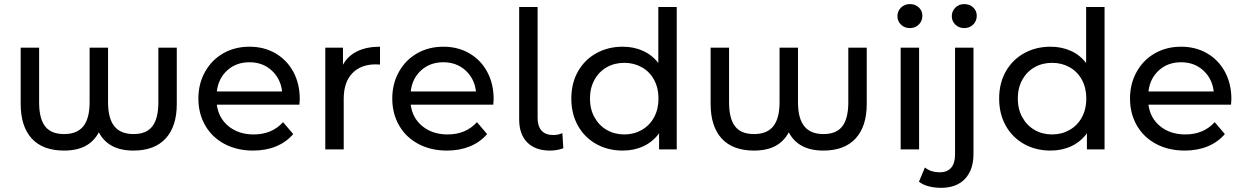

<svg xmlns="http://www.w3.org/2000/svg" viewBox="-20 -716 5959 920"><path d="M827.1 -487.6H738.8V-226.3C738.8 -174.2 729.3 -135.7 710.2 -110.9C691.2 -86 661.2 -73.6 620.1 -73.6C578.4 -73.6 547.6 -86.2 527.6 -111.3C507.7 -136.5 497.7 -174.8 497.7 -226.3V-487.6H409.4V-226.3C409.4 -174.8 399.4 -136.5 379.5 -111.3C359.6 -86.2 328.7 -73.6 287 -73.6C245.3 -73.6 215 -86 196 -110.9C176.9 -135.7 167.4 -174.2 167.4 -226.3V-487.6H79.1V-218C79.1 -146.3 96.8 -91.1 132 -52.4C167.3 -13.8 219 5.5 287 5.5C327.5 5.5 361.4 -1.7 388.7 -16.1C416 -30.5 437.6 -52.4 453.6 -81.9C484.2 -23.6 539.4 5.5 619.2 5.5C686.6 5.5 738.1 -13.8 773.7 -52.4C809.3 -91.1 827.1 -146.3 827.1 -218Z M1414.6 -214.4C1415.8 -225.4 1416.4 -234.3 1416.4 -241C1416.4 -290.1 1406.1 -333.7 1385.6 -371.7C1365 -409.7 1336.5 -439.3 1300 -460.5C1263.5 -481.6 1222 -492.2 1175.4 -492.2C1128.7 -492.2 1086.9 -481.6 1049.8 -460.5C1012.7 -439.3 983.5 -409.7 962.4 -371.7C941.2 -333.7 930.6 -291 930.6 -243.8C930.6 -196 941.5 -153 963.3 -115C985.1 -77 1015.9 -47.4 1055.8 -26.2C1095.6 -5.1 1141.3 5.5 1192.8 5.5C1233.3 5.5 1270 -1.2 1302.8 -14.7C1335.6 -28.2 1363 -47.8 1385.1 -73.6L1336.4 -130.6C1300.8 -91.4 1253.9 -71.8 1195.6 -71.8C1147.8 -71.8 1107.7 -84.8 1075.5 -110.9C1043.3 -136.9 1024.5 -171.4 1019 -214.4ZM1069.1 -379C1097.6 -404.8 1133 -417.7 1175.4 -417.7C1217.7 -417.7 1253.1 -404.6 1281.6 -378.6C1310.1 -352.5 1326.9 -318.9 1331.8 -277.8H1019C1023.9 -319.5 1040.6 -353.3 1069.1 -379Z M1691.4 -470.1C1661.4 -455.4 1638.7 -433.9 1623.4 -405.7V-487.6H1538.7V0H1627V-242.9C1627 -295.6 1640.7 -336.3 1668 -364.8C1695.3 -393.3 1732.8 -407.6 1780.7 -407.6C1789.3 -407.6 1796 -407.3 1800.9 -406.6V-492.2C1758 -492.2 1721.5 -484.8 1691.4 -470.1Z M2343.6 -214.4C2344.8 -225.4 2345.4 -234.3 2345.4 -241C2345.4 -290.1 2335.1 -333.7 2314.6 -371.7C2294 -409.7 2265.5 -439.3 2229 -460.5C2192.5 -481.6 2151 -492.2 2104.4 -492.2C2057.7 -492.2 2015.9 -481.6 1978.8 -460.5C1941.7 -439.3 1912.5 -409.7 1891.4 -371.7C1870.2 -333.7 1859.6 -291 1859.6 -243.8C1859.6 -196 1870.5 -153 1892.3 -115C1914.1 -77 1944.9 -47.4 1984.8 -26.2C2024.6 -5.1 2070.3 5.5 2121.8 5.5C2162.3 5.5 2199 -1.2 2231.8 -14.7C2264.6 -28.2 2292 -47.8 2314.1 -73.6L2265.4 -130.6C2229.8 -91.4 2182.9 -71.8 2124.6 -71.8C2076.8 -71.8 2036.7 -84.8 2004.5 -110.9C1972.3 -136.9 1953.5 -171.4 1948 -214.4ZM1998.1 -379C2026.6 -404.8 2062 -417.7 2104.4 -417.7C2146.7 -417.7 2182.1 -404.6 2210.6 -378.6C2239.1 -352.5 2255.9 -318.9 2260.8 -277.8H1948C1952.9 -319.5 1969.6 -353.3 1998.1 -379Z M2506.4 -33.6C2532.1 -7.5 2568.6 5.5 2615.8 5.5C2637.9 5.5 2659.1 1.8 2679.3 -5.5L2674.7 -78.2C2661.2 -72.1 2646.8 -69 2631.5 -69C2606.3 -69 2587.5 -76.1 2574.9 -90.2C2562.3 -104.3 2556 -124.5 2556 -150.9V-682.6H2467.7V-143.5C2467.7 -96.3 2480.6 -59.6 2506.4 -33.6Z M3222.7 -682.6H3134.4V-414C3114.8 -439.8 3090.2 -459.2 3060.8 -472.4C3031.4 -485.6 2999.2 -492.2 2964.2 -492.2C2917 -492.2 2874.7 -481.8 2837.2 -460.9C2799.8 -440.1 2770.5 -410.9 2749.4 -373.5C2728.2 -336.1 2717.6 -292.9 2717.6 -243.8C2717.6 -194.7 2728.2 -151.3 2749.4 -113.6C2770.5 -75.9 2799.8 -46.6 2837.2 -25.8C2874.7 -4.9 2917 5.5 2964.2 5.5C3000.4 5.5 3033.5 -1.5 3063.6 -15.6C3093.6 -29.7 3118.5 -50.3 3138.1 -77.3V0H3222.7ZM3055.3 -93.4C3030.1 -79 3002.2 -71.8 2971.6 -71.8C2940.3 -71.8 2912.2 -79 2887.4 -93.4C2862.5 -107.8 2842.9 -128 2828.5 -154.1C2814.1 -180.2 2806.9 -210.1 2806.9 -243.8C2806.9 -277.5 2814.1 -307.4 2828.5 -333.5C2842.9 -359.6 2862.5 -379.7 2887.4 -393.8C2912.2 -407.9 2940.3 -414.9 2971.6 -414.9C3002.2 -414.9 3030.1 -407.9 3055.3 -393.8C3080.4 -379.7 3100.1 -359.6 3114.2 -333.5C3128.3 -307.4 3135.3 -277.5 3135.3 -243.8C3135.3 -210.1 3128.3 -180.2 3114.2 -154.1C3100.1 -128 3080.4 -107.8 3055.3 -93.4Z M4133.1 -487.6H4044.8V-226.3C4044.8 -174.2 4035.3 -135.7 4016.2 -110.9C3997.2 -86 3967.2 -73.6 3926.1 -73.6C3884.4 -73.6 3853.6 -86.2 3833.6 -111.3C3813.7 -136.5 3803.7 -174.8 3803.7 -226.3V-487.6H3715.4V-226.3C3715.4 -174.8 3705.4 -136.5 3685.5 -111.3C3665.6 -86.2 3634.7 -73.6 3593 -73.6C3551.3 -73.6 3521 -86 3502 -110.9C3482.9 -135.7 3473.4 -174.2 3473.4 -226.3V-487.6H3385.1V-218C3385.1 -146.3 3402.8 -91.1 3438 -52.4C3473.3 -13.8 3525 5.5 3593 5.5C3633.5 5.5 3667.4 -1.7 3694.7 -16.1C3722 -30.5 3743.6 -52.4 3759.6 -81.9C3790.2 -23.6 3845.4 5.5 3925.2 5.5C3992.6 5.5 4044.1 -13.8 4079.7 -52.4C4115.3 -91.1 4133.1 -146.3 4133.1 -218Z M4295.7 -487.6V0H4384V-487.6ZM4297.1 -598C4308.4 -587 4322.7 -581.4 4339.9 -581.4C4357.1 -581.4 4371.3 -587.1 4382.7 -598.5C4394 -609.8 4399.7 -623.8 4399.7 -640.3C4399.7 -656.3 4394 -669.6 4382.7 -680.3C4371.3 -691.1 4357.1 -696.4 4339.9 -696.4C4322.7 -696.4 4308.4 -690.8 4297.1 -679.4C4285.8 -668.1 4280.1 -654.4 4280.1 -638.5C4280.1 -622.5 4285.8 -609 4297.1 -598Z M4429.4 176.6C4447.8 181.5 4467.7 184 4489.2 184C4538.8 184 4577.2 169.6 4604.2 140.8C4631.1 111.9 4644.6 72.4 4644.6 22.1V-487.6H4556.3V23.9C4556.3 52.1 4550 73.4 4537.5 87.9C4524.9 102.3 4506.9 109.5 4483.6 109.5C4454.2 109.5 4430.3 101.8 4411.9 86.5L4383.4 154.6C4395.6 164.4 4411 171.7 4429.4 176.6ZM4557.7 -598C4569 -587 4583.3 -581.4 4600.5 -581.4C4617.7 -581.4 4631.9 -587.1 4643.3 -598.5C4654.6 -609.8 4660.3 -623.8 4660.3 -640.3C4660.3 -656.3 4654.6 -669.6 4643.3 -680.3C4631.9 -691.1 4617.7 -696.4 4600.5 -696.4C4583.3 -696.4 4569 -690.8 4557.7 -679.4C4546.4 -668.1 4540.7 -654.4 4540.7 -638.5C4540.7 -622.5 4546.4 -609 4557.7 -598Z M5272.7 -682.6H5184.4V-414C5164.8 -439.8 5140.2 -459.2 5110.8 -472.4C5081.4 -485.6 5049.2 -492.2 5014.2 -492.2C4967 -492.2 4924.7 -481.8 4887.2 -460.9C4849.8 -440.1 4820.5 -410.9 4799.4 -373.5C4778.2 -336.1 4767.6 -292.9 4767.6 -243.8C4767.6 -194.7 4778.2 -151.3 4799.4 -113.6C4820.5 -75.9 4849.8 -46.6 4887.2 -25.8C4924.7 -4.9 4967 5.5 5014.2 5.5C5050.4 5.5 5083.5 -1.5 5113.6 -15.6C5143.6 -29.7 5168.5 -50.3 5188.1 -77.3V0H5272.7ZM5105.3 -93.4C5080.1 -79 5052.2 -71.8 5021.6 -71.8C4990.3 -71.8 4962.2 -79 4937.4 -93.4C4912.5 -107.8 4892.9 -128 4878.5 -154.1C4864.1 -180.2 4856.9 -210.1 4856.9 -243.8C4856.9 -277.5 4864.1 -307.4 4878.5 -333.5C4892.9 -359.6 4912.5 -379.7 4937.4 -393.8C4962.2 -407.9 4990.3 -414.9 5021.6 -414.9C5052.2 -414.9 5080.1 -407.9 5105.3 -393.8C5130.4 -379.7 5150.1 -359.6 5164.2 -333.5C5178.3 -307.4 5185.3 -277.5 5185.3 -243.8C5185.3 -210.1 5178.3 -180.2 5164.2 -154.1C5150.1 -128 5130.4 -107.8 5105.3 -93.4Z M5878.6 -214.4C5879.8 -225.4 5880.4 -234.3 5880.4 -241C5880.4 -290.1 5870.1 -333.7 5849.6 -371.7C5829 -409.7 5800.5 -439.3 5764 -460.5C5727.5 -481.6 5686 -492.2 5639.4 -492.2C5592.7 -492.2 5550.9 -481.6 5513.8 -460.5C5476.7 -439.3 5447.5 -409.7 5426.4 -371.7C5405.2 -333.7 5394.6 -291 5394.6 -243.8C5394.6 -196 5405.5 -153 5427.3 -115C5449.1 -77 5479.9 -47.4 5519.8 -26.2C5559.6 -5.1 5605.3 5.5 5656.8 5.5C5697.3 5.5 5734 -1.2 5766.8 -14.7C5799.6 -28.2 5827 -47.8 5849.1 -73.6L5800.4 -130.6C5764.8 -91.4 5717.9 -71.8 5659.6 -71.8C5611.8 -71.8 5571.7 -84.8 5539.5 -110.9C5507.3 -136.9 5488.5 -171.4 5483 -214.4ZM5533.1 -379C5561.6 -404.8 5597 -417.7 5639.4 -417.7C5681.7 -417.7 5717.1 -404.6 5745.6 -378.6C5774.1 -352.5 5790.9 -318.9 5795.8 -277.8H5483C5487.9 -319.5 5504.6 -353.3 5533.1 -379Z"/></svg>

Font: Montserrat Ace
Style: Regular
Weight: 500
Designer: Julieta Ulanovsky
Foundry: Julieta Ulanovsky
Version: Version 1